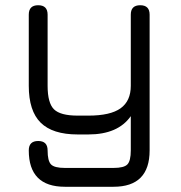

<svg xmlns="http://www.w3.org/2000/svg" viewBox="-20 -514 692 734"><path d="M228 200Q90 200 90 61Q90 25 126 25Q162 25 162 61Q162 101 175 114.5Q188 128 228 128H414Q454 128 467 114.5Q480 101 480 61V-70Q431 0 318 0H277Q181 0 135.5 -45Q90 -90 90 -186V-458Q90 -494 126 -494Q162 -494 162 -458V-186Q162 -120 186.5 -96Q211 -72 277 -72H318Q402 -72 441 -100Q480 -128 480 -186V-458Q480 -494 516 -494Q552 -494 552 -458V61Q552 200 414 200Z"/></svg>

Font: Jura SemiBold
Style: Regular
Weight: 600
Designer: Daniel Johnson, Alexei Vanyashin
Foundry: Daniel Johnson
Version: Version 5.103